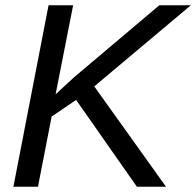

<svg xmlns="http://www.w3.org/2000/svg" viewBox="-20 -708 744 728"><path d="M175.8 -266.1 124 0H30.8L164.1 -688H257.3L190.9 -350.6L259.3 -413.6L584 -688H703.6L337.4 -380.4L609.4 0H499L268.6 -329.1Z"/></svg>

Font: Arimo
Style: Italic
Weight: 400
Italic angle: -12°
Designer: Steve Matteson
Foundry: Monotype Imaging Inc.
Version: Version 1.33